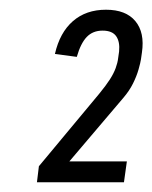

<svg xmlns="http://www.w3.org/2000/svg" viewBox="-20 -805 313 395"><path d="M60 -463 184 -612Q198 -629 206 -641.5Q214 -654 218 -665Q222 -676 223 -685L225 -699Q227 -719 219 -730.5Q211 -742 191 -742Q171 -742 158.5 -729Q146 -716 138 -688L93 -694Q103 -738 130 -761.5Q157 -785 198 -785Q239 -785 258.5 -761.5Q278 -738 272 -697L270 -683Q269 -676 265 -662Q261 -648 253.5 -633Q246 -618 234 -604L93 -438L87 -473H241L235 -430H56Z"/></svg>

Font: Pathway Extreme Condensed Thin
Style: Italic
Weight: 250
Width: 3
Italic angle: -8°
Version: Version 1.001;gftools[0.9.26]